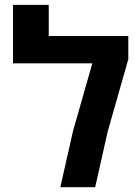

<svg xmlns="http://www.w3.org/2000/svg" viewBox="-20 -780 584 800"><path d="M183.1 -629.9H514.6V-533.2L429.2 -233.9L376.5 0H231.4L284.2 -233.9L364.7 -516.1H34.2V-759.8H183.1Z"/></svg>

Font: Open Sans Hebrew
Style: Bold
Weight: 700
Foundry: Ascender Corporation, Yanek Iontef
Version: Version 2.001;PS 002.001;hotconv 1.0.70;makeotf.lib2.5.58329